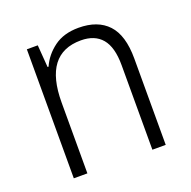

<svg xmlns="http://www.w3.org/2000/svg" viewBox="-102 -643 740 744"><g transform="rotate(-20 268.0 -271.0)"><path d="M296 -542Q375 -542 417 -497Q459 -452 459 -356V0H404V-349Q404 -423 374.5 -458Q345 -493 288 -493Q136 -493 136 -292V0H80V-532H125L132 -440H136Q155 -483 195 -512.5Q235 -542 296 -542Z"/></g></svg>

Font: Noto Sans Kannada SemiCondensed Light
Style: Regular
Weight: 300
Width: 4
Designer: Jelle Bosma - Monotype Design Team
Foundry: Monotype Imaging Inc.
Version: Version 2.005; ttfautohint (v1.8.4.7-5d5b)